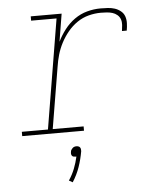

<svg xmlns="http://www.w3.org/2000/svg" viewBox="-53 -574 706 842"><g transform="rotate(-5 300.0 -153.5)"><path d="M30 0V-19H145L225 -501H113V-520H249L229 -398Q242 -425 261.5 -450.5Q281 -476 306.5 -494Q332 -512 361.5 -520Q391 -528 421 -528Q437 -528 453 -527Q469 -526 483 -521.5Q497 -517 509 -507.5Q521 -498 526 -484Q531 -470 530.5 -453.5Q530 -437 527 -421H506Q508 -434 509 -447.5Q510 -461 506 -472.5Q502 -484 492.5 -492Q483 -500 471.5 -503.5Q460 -507 447 -508Q434 -509 421 -509Q394 -509 367 -502Q340 -495 316.5 -479Q293 -463 274.5 -440.5Q256 -418 243 -393Q230 -368 222.5 -342Q215 -316 211 -289L166 -19H302V0ZM233 221 217 212Q233 188 243 162.5Q253 137 259 110Q258 110 257 110Q256 110 255 110Q251 110 246.5 109Q242 108 239.5 104.5Q237 101 236.5 96.5Q236 92 237 88Q237 83 239.5 79Q242 75 245.5 71.5Q249 68 253.5 66.5Q258 65 263 65Q267 65 271.5 66.5Q276 68 278.5 71.5Q281 75 281.5 79Q282 83 282 88Q276 123 264.5 156.5Q253 190 233 221Z"/></g></svg>

Font: Iosevka Etoile Thin Oblique
Style: Regular
Weight: 100
Italic angle: -9°
Designer: Belleve Invis
Foundry: Belleve Invis
Version: Version 15.5.2; ttfautohint (v1.8.4)